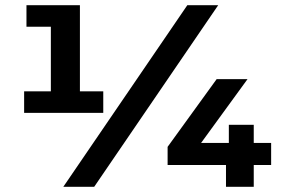

<svg xmlns="http://www.w3.org/2000/svg" viewBox="-20 -720 1084 740"><path d="M288 -318 247 -368H378V-285H73V-368H217L176 -318V-662L224 -617H82V-700H288ZM224 0 702 -700H821L343 0ZM626 -84V-154L815 -415H934L744 -154L693 -169H1025V-84ZM851 0V-84L862 -169V-239H958V0Z"/></svg>

Font: MOST Montserrat
Style: Bold
Weight: 700
Designer: Julieta Ulanovsky
Foundry: Julieta Ulanovsky
Version: Version 8.000;March 11, 2024;FontCreator 15.0.0.2926 64-bit